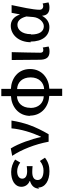

<svg xmlns="http://www.w3.org/2000/svg" viewBox="985 -1734 992 3003"><g transform="rotate(-90 1481.5 -232.0)"><path d="M50 -132C50 -20 159 45 304 45C383 45 445 29 517 -25L466 -104C414 -62 365 -48 315 -48C221 -48 168 -82 168 -139C168 -195 210 -224 293 -224C322 -224 352 -222 385 -219V-310C356 -307 331 -304 307 -304C226 -304 189 -334 189 -381C189 -432 238 -460 303 -460C353 -460 399 -443 441 -412L488 -492C432 -530 364 -554 294 -554C171 -554 62 -503 62 -393C62 -340 92 -287 152 -265V-259C85 -240 33 -196 33 -114Z M546 -538C644 -391 727 -183 767 32H884C1005 -176 1066 -345 1098 -549H976C963 -399 912 -233 846 -89H840C809 -235 737 -441 662 -560Z M1175 -261C1175 -72 1324 34 1483 42V244H1596V43C1756 36 1904 -70 1904 -258C1904 -447 1758 -551 1594 -558V-708H1480V-557C1321 -549 1171 -444 1171 -254ZM1297 -254C1297 -383 1375 -459 1478 -463V-44C1374 -48 1295 -124 1295 -252ZM1590 -43V-461C1698 -456 1773 -379 1773 -249C1773 -120 1693 -43 1589 -38Z M2049 -110C2049 -12 2080 46 2176 46C2214 46 2236 40 2256 32L2240 -60C2227 -54 2214 -51 2203 -51C2175 -51 2159 -63 2159 -97C2159 -224 2165 -394 2168 -545H2045Z M2333 -253C2333 -62 2425 44 2560 44C2633 44 2692 7 2734 -67H2738C2743 12 2790 45 2863 45C2901 45 2928 38 2946 30L2929 -62C2916 -56 2902 -52 2889 -52C2856 -52 2831 -71 2831 -110C2831 -210 2873 -400 2904 -547H2783L2759 -420H2755C2721 -521 2652 -560 2580 -560C2445 -560 2323 -443 2323 -244ZM2449 -246C2449 -388 2521 -456 2595 -456C2646 -456 2697 -426 2726 -316L2717 -208C2709 -118 2642 -43 2573 -43C2492 -43 2444 -111 2444 -240Z"/></g></svg>

Font: GenEiGothic-pro-SemiBold
Style: Regular
Weight: 500
Designer: Ryoko NISHIZUKA (kana & ideographs); Paul D. Hunt (Latin, Greek & Cyrillic); Wenlong ZHANG (bopomofo); Sandoll Communica
Foundry: Adobe Systems Incorporated; o_tamon
Version: Version 1.000.140830